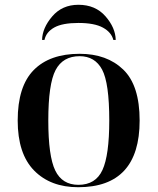

<svg xmlns="http://www.w3.org/2000/svg" viewBox="-20 -773 659 803"><path d="M307 10Q564 10 564 -269Q564 -416 495.5 -482Q427 -548 313 -548Q188 -548 121 -480Q54 -412 54 -269Q54 -130 122.5 -60Q191 10 307 10ZM308 0Q240 0 211 -60Q182 -120 182 -269Q182 -422 212.5 -480Q243 -538 313 -538Q377 -538 407 -482Q437 -426 437 -269Q437 -124 408.5 -62Q380 0 308 0ZM156 -606H166Q173 -639 207 -658Q241 -677 308 -677Q375 -677 410.5 -657.5Q446 -638 454 -606H464Q463 -657 421 -705Q379 -753 308 -753Q240 -753 198.5 -704.5Q157 -656 156 -606Z"/></svg>

Font: Noto Serif Display Semi
Style: Regular
Weight: 600
Designer: Monotype Design Team
Foundry: Monotype Imaging Inc.
Version: Version 1.900